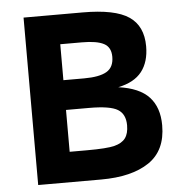

<svg xmlns="http://www.w3.org/2000/svg" viewBox="-50 -724 734 772"><g transform="rotate(-5 317.0 -338.0)"><path d="M590.8 -195.8Q590.8 -94.2 521 -47.1Q451.2 0 327.1 0H73.2V-675.8H312Q441.9 -675.8 498 -637.9Q554.2 -600.1 554.2 -518.1Q554.2 -455.1 523.7 -416Q493.2 -377 428.2 -363.8Q513.2 -352.1 552 -310.1Q590.8 -268.1 590.8 -195.8ZM415 -487.8Q415 -526.4 386.7 -541.3Q358.4 -556.2 298.8 -556.2H210.9V-411.1H294.9Q356 -411.1 385.5 -428.2Q415 -445.3 415 -487.8ZM450.2 -208Q450.2 -253.4 419.4 -272.2Q388.7 -291 304.2 -291H210.9V-122.1H280.8Q361.3 -122.1 391.8 -129.9Q422.4 -137.7 436.3 -156.2Q450.2 -174.8 450.2 -208Z"/></g></svg>

Font: Clear Sans
Style: Bold
Weight: 700
Foundry: Intel Corporation
Version: Version 1.00